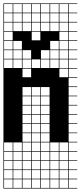

<svg xmlns="http://www.w3.org/2000/svg" viewBox="-20 -827 469 1115"><path d="M325 -803.6V-753.6H375V-803.6ZM271.4 -700H321.4V-750H271.4ZM325 -700H375V-750H325ZM217.9 -700H267.9V-750H217.9ZM164.3 -700H214.3V-750H164.3ZM110.7 -700H160.7V-750H110.7ZM57.1 -700H107.1V-750H57.1ZM3.6 -700H53.6V-750H3.6ZM325 -646.4H375V-696.4H325ZM271.4 -646.4H321.4V-696.4H271.4ZM217.9 -646.4H267.9V-696.4H217.9ZM164.3 -646.4H214.3V-696.4H164.3ZM110.7 -646.4H160.7V-696.4H110.7ZM3.6 -646.4H53.6V-696.4H3.6ZM57.1 -646.4H107.1V-696.4H57.1ZM325 -592.9H375V-642.9H325ZM271.4 -592.9H321.4V-642.9H271.4ZM217.9 -592.9H267.9V-642.9H217.9ZM3.6 -592.9H53.6V-642.9H3.6ZM164.3 -592.9H214.3V-642.9H164.3ZM57.1 -592.9H107.1V-642.9H57.1ZM110.7 -592.9H160.7V-642.9H110.7ZM325 -539.3H375V-589.3H325ZM3.6 -539.3H53.6V-589.3H3.6ZM271.4 -539.3H321.4V-589.3H271.4ZM57.1 -539.3H107.1V-589.3H57.1ZM217.9 -539.3H267.9V-589.3H217.9ZM164.3 -539.3H214.3V-589.3H164.3ZM110.7 -539.3H160.7V-589.3H110.7ZM164.3 -485.7H214.3V-535.7H164.3ZM217.9 -485.7H267.9V-535.7H217.9ZM110.7 -485.7H160.7V-535.7H110.7ZM271.4 -485.7H321.4V-535.7H271.4ZM57.1 -485.7H107.1V-535.7H57.1ZM325 -485.7H375V-535.7H325ZM3.6 -485.7H53.6V-535.7H3.6ZM217.9 -432.1H267.9V-482.1H217.9ZM271.4 -432.1H321.4V-482.1H271.4ZM164.3 -432.1H214.3V-482.1H164.3ZM325 -432.1H375V-482.1H325ZM110.7 -432.1H160.7V-482.1H110.7ZM57.1 -432.1H107.1V-482.1H57.1ZM3.6 -432.1H53.6V-482.1H3.6ZM325 -378.6H375V-428.6H325ZM110.7 -378.6H160.7V-428.6H110.7ZM164.3 -271.4H214.3V-321.4H164.3ZM110.7 -271.4H160.7V-321.4H110.7ZM217.9 -271.4H267.9V-321.4H217.9ZM217.9 -217.9H267.9V-267.9H217.9ZM164.3 -217.9H214.3V-267.9H164.3ZM110.7 -217.9H160.7V-267.9H110.7ZM110.7 -164.3H160.7V-214.3H110.7ZM164.3 -164.3H214.3V-214.3H164.3ZM217.9 -164.3H267.9V-214.3H217.9ZM217.9 -110.7H267.9V-160.7H217.9ZM110.7 -110.7H160.7V-160.7H110.7ZM164.3 -110.7H214.3V-160.7H164.3ZM217.9 -57.1H267.9V-107.1H217.9ZM110.7 -57.1H160.7V-107.1H110.7ZM164.3 -57.1H214.3V-107.1H164.3ZM110.7 -3.6H160.7V-53.6H110.7ZM164.3 -3.6H214.3V-53.6H164.3ZM217.9 -3.6H267.9V-53.6H217.9ZM3.6 50H53.6V0H3.6ZM271.4 50H321.4V0H271.4ZM110.7 50H160.7V0H110.7ZM325 50H375V0H325ZM164.3 50H214.3V0H164.3ZM217.9 50H267.9V0H217.9ZM57.1 50H107.1V0H57.1ZM57.1 103.6H107.1V53.6H57.1ZM110.7 103.6H160.7V53.6H110.7ZM3.6 103.6H53.6V53.6H3.6ZM217.9 103.6H267.9V53.6H217.9ZM325 103.6H375V53.6H325ZM164.3 103.6H214.3V53.6H164.3ZM271.4 103.6H321.4V53.6H271.4ZM217.9 157.1H267.9V107.1H217.9ZM271.4 157.1H321.4V107.1H271.4ZM57.1 157.1H107.1V107.1H57.1ZM110.7 157.1H160.7V107.1H110.7ZM164.3 157.1H214.3V107.1H164.3ZM325 157.1H375V107.1H325ZM3.6 157.1H53.6V107.1H3.6ZM3.6 210.7H53.6V160.7H3.6ZM271.4 210.7H321.4V160.7H271.4ZM57.1 210.7H107.1V160.7H57.1ZM110.7 210.7H160.7V160.7H110.7ZM164.3 210.7H214.3V160.7H164.3ZM325 210.7H375V160.7H325ZM217.9 210.7H267.9V160.7H217.9ZM271.4 264.3H321.4V214.3H271.4ZM3.6 264.3H53.6V214.3H3.6ZM57.1 264.3H107.1V214.3H57.1ZM110.7 264.3H160.7V214.3H110.7ZM164.3 264.3H214.3V214.3H164.3ZM325 264.3H375V214.3H325ZM217.9 264.3H267.9V214.3H217.9ZM271.4 -803.6V-753.6H321.4V-803.6ZM217.9 -803.6V-753.6H267.9V-803.6ZM164.3 -803.6V-753.6H214.3V-803.6ZM110.7 -803.6V-753.6H160.7V-803.6ZM57.1 -803.6V-753.6H107.1V-803.6ZM3.6 -803.6V-753.6H53.6V-803.6ZM428.6 -803.6H378.6V-753.6H428.6V-750H378.6V-700H428.6V-696.4H378.6V-646.4H428.6V-642.9H378.6V-592.9H428.6V-589.3H378.6V-539.3H428.6V-535.7H378.6V-485.7H428.6V-482.1H378.6V-432.1H428.6V-428.6H378.6V-378.6H428.6V-375H378.6V-325H428.6V-321.4H378.6V-271.4H428.6V-267.9H378.6V-217.9H428.6V-214.3H378.6V-164.3H428.6V-160.7H378.6V-110.7H428.6V-107.1H378.6V-57.1H428.6V-53.6H378.6V-3.6H428.6V0H378.6V50H428.6V53.6H378.6V103.6H428.6V107.1H378.6V157.1H428.6V160.7H378.6V210.7H428.6V214.3H378.6V264.3H428.6V267.9H0V-807.1H428.6ZM110.7 -592.9V-646.4H164.3V-592.9ZM57.1 -592.9V-646.4H110.7V-592.9ZM164.3 -539.3V-592.9H217.9V-539.3ZM110.7 -539.3V-592.9H164.3V-539.3ZM217.9 -592.9H271.4V-539.3H217.9ZM271.4 -646.4H325V-592.9H271.4ZM217.9 -646.4H271.4V-592.9H217.9ZM164.3 -539.3H217.9V-485.7H164.3Z"/></svg>

Font: Jersey 10 Charted
Style: Regular
Weight: 400
Designer: Sarah Cadigan-Fried
Version: Version 1.000; ttfautohint (v1.8.4.7-5d5b)